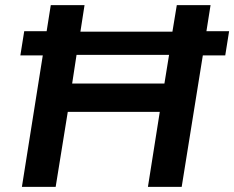

<svg xmlns="http://www.w3.org/2000/svg" viewBox="-20 -725 909 745"><path d="M65 0 146 -510H59L74 -604H161L177 -705H308L292 -602H649L666 -705H797L781 -604H869L854 -510H767L685 0H554L600 -291H243L196 0ZM260 -401H618L636 -512H277Z"/></svg>

Font: Nunito Sans 10pt
Style: Bold Italic
Weight: 700
Italic angle: -9°
Designer: Vernon Adams
Foundry: Vernon Adams
Version: Version 3.101;gftools[0.9.27]